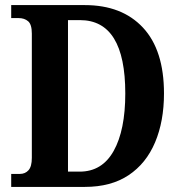

<svg xmlns="http://www.w3.org/2000/svg" viewBox="-20 -734 711 754"><path d="M24 0V-51H58Q79 -51 92 -65.5Q105 -80 105 -114V-602Q105 -638 90.5 -650.5Q76 -663 53 -663H24V-714H313Q459 -714 541.5 -625.5Q624 -537 624 -367Q624 -258 589 -175Q554 -92 485 -46Q416 0 313 0ZM293 -60Q381 -60 426.5 -141.5Q472 -223 472 -367Q472 -655 294 -655H247V-60Z"/></svg>

Font: Noto Serif Lao Condensed
Style: Bold
Weight: 700
Width: 3
Designer: Monotype Design Team
Foundry: Monotype Imaging Inc.
Version: Version 2.003; ttfautohint (v1.8.4.7-5d5b)